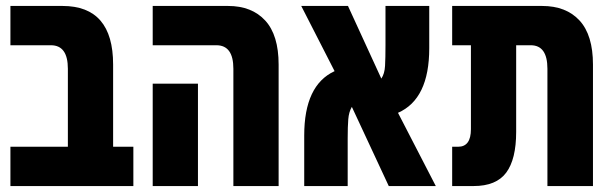

<svg xmlns="http://www.w3.org/2000/svg" viewBox="-20 -625 2055 645"><path d="M428 -132H360V-408Q360 -605 190 -605H15V-473H151Q208 -473 208 -394V-132H15V0H428Z M764 0H916V-408Q916 -507 871 -556Q826 -605 746 -605H493V-473H707Q764 -473 764 -394ZM493 0H645V-344H493Z M1148 -160Q1148 -200 1150 -224.5Q1152 -249 1162 -266L1286 0H1444L1317 -246Q1422 -292 1422 -463V-605H1275V-473Q1275 -430 1273.5 -403.5Q1272 -377 1261 -361L1149 -605H992L1104 -386Q1002 -339 1002 -170V0H1148Z M1499 -473H1562V-191Q1562 -132 1519 -132H1499V0H1571Q1647 0 1680.5 -45Q1714 -90 1714 -182V-473H1763Q1819 -473 1819 -394V0H1972V-408Q1972 -507 1927 -556Q1882 -605 1801 -605H1499Z"/></svg>

Font: Noto Sans Hebrew ExtraCondensed Extra
Style: Regular
Weight: 800
Width: 3
Designer: Monotype Design Team
Foundry: Monotype Imaging Inc.
Version: Version 1.902